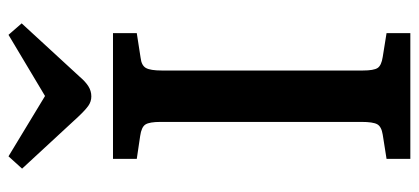

<svg xmlns="http://www.w3.org/2000/svg" viewBox="-287 -699 986 452"><g transform="rotate(-90 206.0 -473.0)"><path d="M58 0V-56L115 -65Q134 -68 139.5 -78Q145 -88 145 -115V-588Q145 -614 139 -623.5Q133 -633 112 -636L58 -644V-700H354V-644L296 -635Q278 -633 272 -622.5Q266 -612 266 -585V-112Q266 -86 272 -77Q278 -68 298 -65L354 -56V0ZM205 -751Q193 -751 183 -758Q173 -765 157 -782L35 -914L64 -946L206 -860L350 -946L377 -915L251 -778Q240 -765 229 -758Q218 -751 205 -751Z"/></g></svg>

Font: Literata Medium
Style: Regular
Weight: 500
Designer: Latin by Veronika Burian and Jose Scaglione. Greek by Irene Vlachou. Cyrillic by Vera Evstafieva.
Foundry: TypeTogether
Version: Version 3.103; ttfautohint (v1.8.4.7-5d5b);gftools[0.9.29]